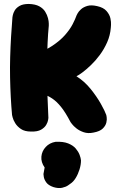

<svg xmlns="http://www.w3.org/2000/svg" viewBox="-20 -671 613 972"><path d="M454 0Q426 6 404 -1.5Q382 -9 367 -21Q352 -33 344.5 -43Q337 -53 337 -53Q311 -103 288.5 -130.5Q266 -158 244 -172.5Q222 -187 196.5 -196Q171 -205 138 -218L142 -391Q204 -412 244 -438.5Q284 -465 309 -493.5Q334 -522 347.5 -548Q361 -574 368 -594Q368 -594 373 -603.5Q378 -613 390 -624Q402 -635 422 -641Q442 -647 472 -640Q504 -633 519.5 -615Q535 -597 539 -578Q543 -559 542 -545Q541 -531 541 -531Q538 -492 522.5 -457Q507 -422 485.5 -393Q464 -364 440.5 -341.5Q417 -319 397.5 -304.5Q378 -290 367 -285Q408 -259 439 -220.5Q470 -182 490.5 -145.5Q511 -109 518 -89Q518 -89 520 -78Q522 -67 518.5 -51Q515 -35 500.5 -20.5Q486 -6 454 0ZM137 -5Q105 -5 86 -18Q67 -31 57 -47.5Q47 -64 44 -76.5Q41 -89 41 -89Q37 -132 34.5 -180Q32 -228 31 -279Q30 -330 31.5 -382Q33 -434 36 -485Q39 -536 43 -584Q43 -584 45 -594.5Q47 -605 54.5 -618Q62 -631 79 -641Q96 -651 126 -651Q159 -650 179 -639Q199 -628 209 -611.5Q219 -595 223 -579Q227 -563 227 -552Q227 -541 227 -541Q223 -500 221 -455Q219 -410 218.5 -362.5Q218 -315 218.5 -266Q219 -217 221 -168.5Q223 -120 225 -74Q225 -74 223.5 -63.5Q222 -53 214 -39Q206 -25 188 -14.5Q170 -4 137 -5ZM250 276Q224 267 213.5 251.5Q203 236 201.5 223Q200 210 200 210L206 177Q187 150 189.5 122Q192 94 211.5 73Q231 52 261 47Q300 45 325 55Q350 65 363.5 81Q377 97 383 113Q389 129 390 141Q390 163 382.5 187Q375 211 363 230.5Q351 250 335 260Q335 260 324.5 267.5Q314 275 295 279.5Q276 284 250 276Z"/></svg>

Font: Sour Gummy Black
Style: Regular
Weight: 900
Designer: Stefie Justprince
Foundry: Eifetstype
Version: Version 1.000